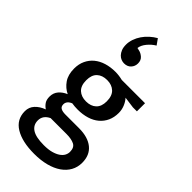

<svg xmlns="http://www.w3.org/2000/svg" viewBox="-317 -882 1185 1185"><g transform="rotate(45 275.5 -289.5)"><path d="M60 -314Q60 -353 74.5 -384Q89 -415 115 -436.5Q141 -458 177 -469Q213 -480 255 -480Q286 -480 318 -472H521V-401H486L412 -411Q429 -392 439 -367Q449 -342 449 -315Q449 -276 435 -245.5Q421 -215 395.5 -193.5Q370 -172 334 -161Q298 -150 255 -150Q241 -150 228.5 -151Q216 -152 204 -154Q185 -146 177 -135Q169 -124 169 -111Q169 -91 183 -83Q197 -75 223 -75H342Q420 -75 463.5 -39.5Q507 -4 507 62Q507 101 489.5 132.5Q472 164 439.5 186.5Q407 209 361 221Q315 233 258 233Q153 233 92 196Q31 159 31 87Q31 52 54 27Q77 2 115 -12Q97 -24 86 -40.5Q75 -57 75 -84Q75 -116 94 -138.5Q113 -161 144 -174Q108 -191 84 -225.5Q60 -260 60 -314ZM174 5Q128 27 128 71Q128 111 160.5 132Q193 153 262 153Q301 153 328 145.5Q355 138 372.5 126Q390 114 398 99Q406 84 406 68Q406 30 380.5 17.5Q355 5 313 5ZM346 -313Q346 -361 321 -384.5Q296 -408 255 -408Q213 -408 188.5 -385Q164 -362 164 -316Q164 -268 189 -245Q214 -222 255 -222Q297 -222 321.5 -245Q346 -268 346 -313ZM264 -676Q283 -672 300 -657Q317 -642 317 -615Q317 -590 300.5 -572Q284 -554 255 -554Q243 -554 230 -559Q217 -564 206.5 -575Q196 -586 189 -603Q182 -620 182 -645Q182 -669 190.5 -693.5Q199 -718 214 -740Q229 -762 249.5 -780.5Q270 -799 293 -812L320 -774Q293 -758 271.5 -732Q250 -706 247 -680Z"/></g></svg>

Font: Mukta Medium
Style: Regular
Weight: 500
Designer: Girish Dalvi and Yashodeep Gholap
Foundry: Ek Type
Version: Version 2.538;PS 1.002;hotconv 16.6.51;makeotf.lib2.5.65220;